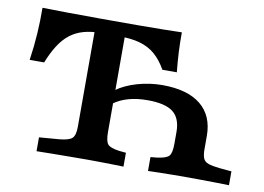

<svg xmlns="http://www.w3.org/2000/svg" viewBox="-66 -670 1059 770"><g transform="rotate(10 464.0 -285.5)"><path d="M296.7 -512.1Q256.4 -512.1 225.7 -503.2Q195.1 -494.4 171.4 -475.8Q147.6 -457.2 128.7 -427.7Q109.7 -398.1 93.1 -356.4H34.2Q42.7 -414.5 45.9 -466.3Q49.1 -518.2 48.6 -571Q91.7 -570.2 150.2 -569.4Q208.7 -568.5 288.8 -568.5H433Q494.4 -568.5 538.9 -569.4Q583.4 -570.2 616.1 -571Q615.7 -531.6 617.6 -492.3Q619.6 -453 624 -409.7H565.2Q544.1 -446.8 518.2 -469.2Q492.3 -491.6 456.3 -501.9Q420.3 -512.1 368 -512.1ZM324.5 -2.4Q297.2 -2.4 260.9 -2Q224.6 -1.6 188.5 -1.4Q152.5 -1.2 124.9 -0.4V-56.9L205.8 -63.3Q245.9 -66.9 258.5 -79Q271 -91.1 271 -125.8V-201.6H393.7V-125.8Q393.7 -88.6 404.1 -76.4Q414.5 -64.1 451.4 -59.2L479 -56.5V0Q459.2 -0.8 433.1 -1.2Q407.1 -1.6 381.6 -2Q356.2 -2.4 337.3 -2.4H332.3ZM271 -201.6V-536.3H393.7V-201.6ZM576.3 -349.2Q678.7 -349.2 732.8 -305.4Q786.8 -261.5 786.8 -179.3V-125.8Q786.8 -101.6 792.2 -88.4Q797.6 -75.3 813.4 -69.7Q829.2 -64.1 860.1 -60.9L908.6 -56.5V0Q886.1 -0.8 854.2 -1.2Q822.4 -1.6 790.3 -2Q758.2 -2.4 734 -2.4H725.9H720.6Q702.5 -2.4 676.6 -2Q650.8 -1.6 624.8 -1.2Q598.7 -0.8 578.9 0V-56.5L606.4 -59.2Q643.4 -64.1 653.8 -76.4Q664.2 -88.6 664.2 -125.8V-173.5Q664.2 -229.6 632.4 -254.4Q600.7 -279.2 528.5 -279.2Q485.1 -279.2 450.9 -269.5Q416.7 -259.9 390.4 -240.7V-295.3Q424.4 -320.2 474.5 -334.7Q524.7 -349.2 576.3 -349.2Z"/></g></svg>

Font: Playfair 5pt SemiExpanded Light
Style: Regular
Weight: 300
Width: 6
Designer: Claus Eggers Sørensen
Foundry: Claus Eggers Sørensen
Version: Version 2.203